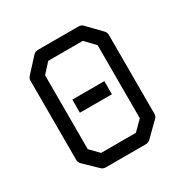

<svg xmlns="http://www.w3.org/2000/svg" viewBox="-131 -711 754 774"><g transform="rotate(-30 246.0 -323.5)"><path d="M119 -494V-150L158 -110H320L363 -153V-493L320 -538H159ZM67 -526 124 -588Q132 -597 146 -597H333Q348 -597 355 -588L415 -526Q423 -518 423 -505V-140Q423 -126 414 -119L353 -59Q344 -50 332 -50H146Q133 -50 125 -58L66 -115Q57 -124 57 -137V-506Q57 -516 67 -526ZM165 -354H314V-293H165Z"/></g></svg>

Font: IBM 3270 Semi-Condensed
Style: Condensed
Weight: 400
Monospace: yes
Version: Version 2.3.1